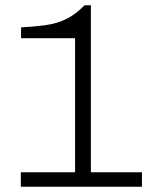

<svg xmlns="http://www.w3.org/2000/svg" viewBox="-20 -709 585 729"><path d="M59 0V-55H265V-564H60V-605Q114 -608 156 -614Q198 -620 233 -637.5Q268 -655 301 -689H325V-55H519V0Z"/></svg>

Font: Archivo SemiExpanded ExtraLight
Style: Regular
Weight: 250
Width: 6
Designer: Hector Gatti
Foundry: Omnibus-Type
Version: Version 2.001